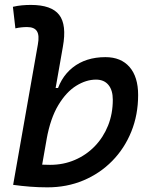

<svg xmlns="http://www.w3.org/2000/svg" viewBox="-20 -763 626 792"><path d="M175.8 9.8Q140.1 9.8 105 7.1Q69.8 4.4 34.2 -0.5L83 -95.2Q114.7 -83 186.5 -83Q241.7 -83 288.8 -103.3Q335.9 -123.5 371.1 -159.9Q406.2 -196.3 425.8 -245.1Q445.3 -293.9 445.3 -351.6Q445.3 -391.1 427.2 -412.8Q409.2 -434.6 376 -434.6Q335.4 -434.6 294.4 -409.2Q253.4 -383.8 220.7 -329.6Q188 -275.4 172.4 -189.5L191.4 -399.9H233.9L208.5 -362.8Q225.6 -441.4 279.8 -484.4Q334 -527.3 415 -527.3Q479 -527.3 514.4 -486.6Q549.8 -445.8 549.8 -371.1Q549.8 -289.6 521.7 -220.2Q493.7 -150.9 442.9 -99.1Q392.1 -47.4 324 -18.8Q255.9 9.8 175.8 9.8ZM107.4 -742.7Q192.4 -742.7 224.1 -701.7Q255.9 -660.6 239.3 -569.8L139.2 0L34.2 -0.5L136.2 -579.6Q143.1 -617.2 132.3 -634.3Q121.6 -651.4 91.8 -651.4Q79.6 -651.4 67.6 -650.1Q55.7 -648.9 43.5 -646L33.2 -734.9Q51.8 -739.3 70.3 -741Q88.9 -742.7 107.4 -742.7Z"/></svg>

Font: Cascadia Mono NF
Style: Italic
Weight: 400
Italic angle: -10°
Monospace: yes
Designer: Aaron Bell
Foundry: Saja Typeworks
Version: Version 2404.023